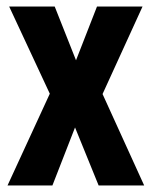

<svg xmlns="http://www.w3.org/2000/svg" viewBox="-20 -566 463 586"><path d="M132 -280 3 0H140L209 -177L281 0H420L293 -279L415 -546H276L212 -382L147 -546H8Z"/></svg>

Font: Noto Sans Malayalam ExtraCondensed
Style: Bold
Weight: 700
Width: 2
Designer: Jelle Bosma - Monotype Design Team
Foundry: Monotype Imaging Inc.
Version: Version 2.104